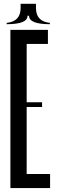

<svg xmlns="http://www.w3.org/2000/svg" viewBox="-20 -964 293 984"><path d="M33.3 -811.1H116.7V0H33.3ZM45.6 -738.9V-811.1H225.6V-738.9ZM195.6 -415.6H91.1V-440H195.6ZM45.6 0V-72.2H236.7V0ZM117.8 -883.3H128.9Q128.9 -840 235.6 -840V-846.7Q164.4 -854.4 164.4 -922.2V-944.4H115.6ZM121.1 -883.3H132.2L134.4 -944.4H85.6V-922.2Q85.6 -854.4 14.4 -846.7V-840Q121.1 -840 121.1 -883.3Z"/></svg>

Font: Le Murmure
Style: Regular
Weight: 600
Width: 2
Designer: Jeremy Landes, Alexander Slobzheninov (Cyrillic)
Foundry: Velvetyne Type Foundry
Version: Version 1.0